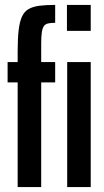

<svg xmlns="http://www.w3.org/2000/svg" viewBox="-20 -763 424 783"><path d="M52 0V-427H11V-510H52V-553Q52 -605 56 -639.5Q60 -674 69.5 -695Q79 -716 96.5 -726Q114 -736 140.5 -739.5Q167 -743 205 -743V-670Q188 -670 176.5 -667.5Q165 -665 159 -656.5Q153 -648 150.5 -631Q148 -614 148 -585V-510H205V-427H148V0ZM254 0V-510H350V0ZM253 -637V-743H350V-637Z"/></svg>

Font: Saira UltraCondensed
Style: Bold
Weight: 700
Width: 1
Designer: Hector Gatti with collaboration of the Omnibus-Type team
Foundry: Omnibus-Type
Version: Version 1.101